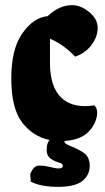

<svg xmlns="http://www.w3.org/2000/svg" viewBox="-20 -550 411 749"><path d="M332 -43Q300 -4 231 0Q231 11 255.5 20Q280 29 305 45Q330 61 330 97Q330 133 301.5 156Q273 179 205 179Q147 179 110 163L99 158Q100 157 100 154Q100 151 99 145Q98 139 98 132Q98 125 107.5 110.5Q117 96 133 96Q149 96 161.5 98.5Q174 101 184.5 103.5Q195 106 204 107Q207 107 210 107Q225 107 225 97Q225 88 209.5 84Q194 80 178 69Q162 58 162 34Q162 10 173 -4Q107 -18 65.5 -73.5Q24 -129 24 -244Q24 -359 67.5 -420.5Q111 -482 166 -487Q211 -530 261 -530Q295 -530 328 -503Q361 -476 361 -441Q361 -406 336.5 -374Q312 -342 273 -329Q229 -376 175 -399V-305Q175 -210 220 -168Q254 -136 312 -136Q329 -136 348 -139Q359 -128 359 -111.5Q359 -95 352.5 -77.5Q346 -60 332 -43Z"/></svg>

Font: Chela One Cyrilic
Style: Regular
Weight: 400
Designer: Miguel Hernandez
Foundry: LatinoType
Version: Version 1.001